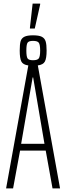

<svg xmlns="http://www.w3.org/2000/svg" viewBox="-20 -1051 369 1071"><path d="M315 0H273L235 -211H92L53 0H14L138 -686Q108 -690 99 -708Q90 -726 90 -769Q90 -804 95 -821Q100 -838 116 -846Q132 -854 164 -854Q197 -854 213 -846Q229 -838 234.5 -820.5Q240 -803 240 -769Q240 -726 230.5 -708Q221 -690 191 -686ZM164 -715Q189 -715 196.5 -725.5Q204 -736 204 -769Q204 -802 196.5 -812.5Q189 -823 164 -823Q140 -823 133.5 -812.5Q127 -802 127 -769Q127 -736 133.5 -725.5Q140 -715 164 -715ZM98 -249H228L165 -619H162ZM147 -892V-897L162 -1031H204V-1026L174 -892Z"/></svg>

Font: Saira Ultra Condensed ExLight
Style: Regular
Weight: 200
Width: 1
Designer: Hector Gatti with collaboration of the Omnibus-Type team
Foundry: Omnibus-Type
Version: Version 1.001; ttfautohint (v1.8)